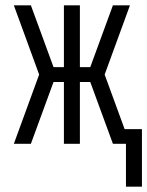

<svg xmlns="http://www.w3.org/2000/svg" viewBox="-20 -540 553 721"><path d="M453 161V0H404L319 -232H280V0H220V-232H181L96 0H32L127 -260L32 -520H96L181 -288H220V-520H280V-288H319L404 -520H468L373 -260L448 -55H513V161Z"/></svg>

Font: Iosevka Custom Light
Style: Regular
Weight: 300
Monospace: yes
Designer: Belleve Invis
Foundry: Belleve Invis
Version: Version 27.3.5